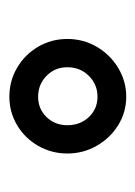

<svg xmlns="http://www.w3.org/2000/svg" viewBox="41 -802 292 414"><g transform="rotate(90 187.0 -595.0)"><path d="M311 -594.2Q311 -560.1 294.4 -531.2Q277.8 -502.4 249.8 -485.8Q221.7 -469.2 188.5 -469.2Q154.8 -469.2 126.2 -485.8Q97.7 -502.4 80.8 -531.2Q64 -560.1 64 -594.2Q64 -628.4 80.8 -657.5Q97.7 -686.5 126.5 -703.9Q155.3 -721.2 188.5 -721.2Q221.7 -721.2 249.8 -703.9Q277.8 -686.5 294.4 -657.5Q311 -628.4 311 -594.2ZM250 -594.2Q250 -622.1 232.4 -640.6Q214.8 -659.2 188.5 -659.2Q162.1 -659.2 143.6 -640.6Q125 -622.1 125 -594.2Q125 -567.4 143.6 -549.3Q162.1 -531.2 188.5 -531.2Q214.8 -531.2 232.4 -549.3Q250 -567.4 250 -594.2Z"/></g></svg>

Font: Heebo
Style: Regular
Weight: 400
Designer: Oded Ezer
Foundry: Meir Sadan
Version: Version 2.001; ttfautohint (v1.5.14-ce02) -l 8 -r 50 -G 200 